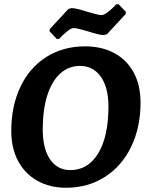

<svg xmlns="http://www.w3.org/2000/svg" viewBox="-20 -871 690 903"><path d="M33 -255Q33 -372 76 -462.5Q119 -553 198 -603Q277 -653 380 -653Q459 -653 518 -621Q577 -589 609 -529.5Q641 -470 641 -389Q641 -272 597 -181Q553 -90 473.5 -39Q394 12 290 12Q214 12 155.5 -21Q97 -54 65 -114Q33 -174 33 -255ZM490 -370Q490 -460 454 -510.5Q418 -561 356 -561Q303 -561 263.5 -525.5Q224 -490 202.5 -422.5Q181 -355 181 -262Q181 -172 215.5 -121.5Q250 -71 311 -71Q394 -71 442 -150Q490 -229 490 -370ZM213 -724 214 -734 302 -829 317 -833Q335 -833 393 -815Q400 -813 423.5 -806.5Q447 -800 458 -800Q468 -800 483.5 -811.5Q499 -823 511.5 -835Q524 -847 527 -851H538L572 -815L571 -805L483 -710L467 -706Q448 -706 392 -724Q385 -726 361.5 -732.5Q338 -739 327 -739Q316 -739 301 -727.5Q286 -716 273.5 -704Q261 -692 258 -688H247Z"/></svg>

Font: Alegreya SC
Style: Bold Italic
Weight: 700
Italic angle: -7°
Designer: Juan Pablo del Peral
Foundry: Huerta Tipografica
Version: Version 2.007; ttfautohint (v1.6)